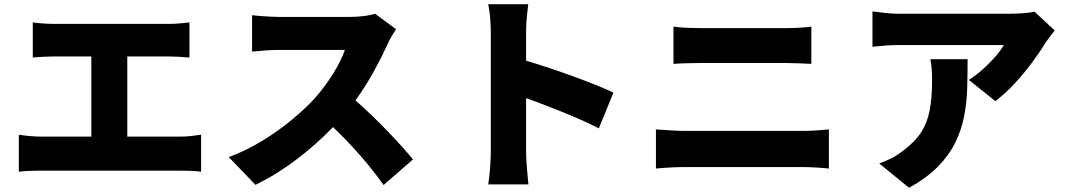

<svg xmlns="http://www.w3.org/2000/svg" viewBox="-20 -821 5040 908"><path d="M135 -715Q155 -712 184 -710Q213 -708 236 -708H778Q801 -708 827 -710Q853 -712 876 -715V-549Q852 -551 826 -552.5Q800 -554 778 -554H582V-175H832Q861 -175 886.5 -178Q912 -181 931 -184V-9Q909 -12 880 -13Q851 -14 832 -14H173Q150 -14 122.5 -13Q95 -12 69 -9V-184Q94 -180 121.5 -177.5Q149 -175 173 -175H412V-554H236Q213 -554 184 -552.5Q155 -551 135 -549Z M1853 -683Q1846 -673 1833 -651Q1820 -629 1812 -610Q1787 -555 1748.5 -484.5Q1710 -414 1661 -346Q1697 -315 1736.5 -277Q1776 -239 1813 -200.5Q1850 -162 1881 -127.5Q1912 -93 1933 -67L1794 54Q1746 -14 1684.5 -84.5Q1623 -155 1555 -220Q1476 -138 1381 -66Q1286 6 1188 53L1062 -78Q1143 -108 1220 -155Q1297 -202 1362 -256Q1427 -310 1471 -359Q1520 -415 1557.5 -476Q1595 -537 1611 -585H1300Q1266 -585 1229.5 -582Q1193 -579 1172 -577V-749Q1190 -747 1214.5 -745Q1239 -743 1262.5 -742Q1286 -741 1300 -741H1634Q1672 -741 1704.5 -745.5Q1737 -750 1754 -756Z M2301 -100V-671Q2301 -701 2298 -737Q2295 -773 2289 -801H2478Q2475 -773 2471.5 -740Q2468 -707 2468 -671V-534Q2519 -519 2577.5 -499.5Q2636 -480 2693.5 -459Q2751 -438 2800.5 -418Q2850 -398 2881 -383L2812 -214Q2762 -240 2702 -265.5Q2642 -291 2581.5 -314.5Q2521 -338 2468 -357V-100Q2468 -87 2469.5 -59.5Q2471 -32 2474 -2Q2477 28 2479 51H2289Q2294 19 2297.5 -25Q2301 -69 2301 -100Z M3165 -695Q3194 -691 3230.5 -689.5Q3267 -688 3293 -688H3699Q3731 -688 3763 -690Q3795 -692 3817 -695V-519Q3795 -520 3760.5 -521.5Q3726 -523 3699 -523H3294Q3264 -523 3228 -522Q3192 -521 3165 -519ZM3082 -209Q3114 -207 3151 -204.5Q3188 -202 3219 -202H3779Q3806 -202 3839 -204Q3872 -206 3900 -209V-24Q3871 -27 3836.5 -29Q3802 -31 3779 -31H3219Q3188 -31 3150 -29Q3112 -27 3082 -24Z M4968 -677Q4959 -666 4945 -647.5Q4931 -629 4923 -617Q4898 -575 4859.5 -523.5Q4821 -472 4776.5 -424Q4732 -376 4687 -343L4562 -443Q4599 -467 4632.5 -497.5Q4666 -528 4691 -557.5Q4716 -587 4727 -608H4233Q4200 -608 4172.5 -606Q4145 -604 4106 -600V-767Q4137 -763 4168.5 -759.5Q4200 -756 4233 -756H4752Q4769 -756 4793 -757Q4817 -758 4839.5 -760.5Q4862 -763 4872 -766ZM4556 -541Q4556 -471 4554 -403Q4552 -335 4539.5 -271Q4527 -207 4498 -147.5Q4469 -88 4416.5 -34Q4364 20 4279 67L4138 -48Q4164 -57 4192.5 -71Q4221 -85 4252 -109Q4308 -151 4337 -196.5Q4366 -242 4377 -301Q4388 -360 4388 -441Q4388 -467 4386.5 -490.5Q4385 -514 4380 -541Z"/></svg>

Font: Source Han Sans CN Heavy
Style: Regular
Weight: 900
Designer: Ryoko NISHIZUKA 西塚涼子 (kana, bopomofo & ideographs); Paul D. Hunt (Latin, Greek & Cyrillic); Sandoll Communications 산돌커뮤니
Foundry: Adobe
Version: Version 2.000;hotconv 1.0.107;makeotfexe 2.5.65593